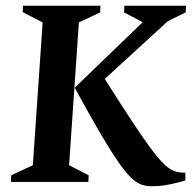

<svg xmlns="http://www.w3.org/2000/svg" viewBox="-20 -632 666 667"><path d="M239.6 -327.3 475.6 -554.8 411.1 -588.9 412.1 -612H626.1L625.1 -588.9L563.5 -558.8L344 -357.9Q403 -264.4 440.3 -208.2Q477.6 -152 499.6 -122.2Q521.5 -92.4 533.2 -79.4Q545 -66.4 552.9 -58.9Q571 -42.9 586 -37.6Q601 -32.2 623.9 -32V-5Q596 3 574.9 7.5Q553.9 12 537.2 13.5Q520.6 15 505.1 15Q488.1 15 471.9 9.6Q455.6 4.2 436.3 -13.8Q417 -31.9 391.1 -69.1Q365.2 -106.4 328.4 -168.9Q291.6 -231.5 239.6 -327.3ZM17.9 0 18.9 -23.1 94.1 -58 128.1 -554 58.9 -589.9 59.9 -612H329L328 -588.9L254 -554L220 -58L288 -23L287 0Z"/></svg>

Font: Ancizar Serif Light
Style: Italic
Weight: 300
Italic angle: -4°
Designer: Cesar Puertas, Viviana Monsalve, Julian Moncada, Julian Prieto, Jose Castro, Felipe Aragon, Mariel Hernandez, Sara Alarc
Version: Version 8.100